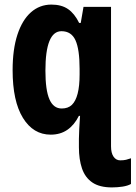

<svg xmlns="http://www.w3.org/2000/svg" viewBox="-20 -577 591 837"><path d="M204 -557Q248 -557 276.5 -537.5Q305 -518 325 -477H332L344 -547H464V61Q464 90 475 106Q486 122 504 122Q519 122 529.5 119.5Q540 117 551 113V225Q537 233 514.5 236.5Q492 240 468 240Q414 240 382.5 218.5Q351 197 337.5 157.5Q324 118 324 65V28Q324 10 325.5 -15.5Q327 -41 329 -72H324Q304 -32 273.5 -11Q243 10 201 10Q125 10 80 -63Q35 -136 35 -271Q35 -362 56 -426Q77 -490 115 -523.5Q153 -557 204 -557ZM248 -441Q213 -441 195.5 -398Q178 -355 178 -269Q178 -184 195.5 -144Q213 -104 249 -104Q277 -104 293.5 -120Q310 -136 318.5 -169Q327 -202 327 -252V-277Q327 -362 309 -401.5Q291 -441 248 -441Z"/></svg>

Font: Noto Sans Display Condensed
Style: Bold
Weight: 700
Width: 3
Designer: Monotype Design Team
Foundry: Monotype Imaging Inc.
Version: Version 2.003